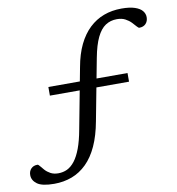

<svg xmlns="http://www.w3.org/2000/svg" viewBox="-130 -789 916 995"><g transform="rotate(-10 328.0 -291.0)"><path d="M132 -328V-373.5H548.5V-328ZM75.5 126Q12 126 -14 107Q-40 88 -40 60Q-40 39.5 -27.5 26.5Q-15 13.5 6 13.5Q11 13.5 18.2 23Q25.5 32.5 36.8 45Q48 57.5 65 66.8Q82 76 105.5 76Q131 76 152.5 65.8Q174 55.5 192.5 31.8Q211 8 225.8 -31.2Q240.5 -70.5 251 -128L311.5 -446.5Q323.5 -513.5 347.2 -562.5Q371 -611.5 405 -643.8Q439 -676 481.8 -692Q524.5 -708 575.5 -708Q618.5 -708 645.2 -699Q672 -690 684.2 -675Q696.5 -660 696.5 -641.5Q696.5 -620.5 684 -607.2Q671.5 -594 650 -594Q645 -594 637 -603.5Q629 -613 616.5 -626Q604 -639 586 -648.5Q568 -658 542 -658Q508.5 -658 482.2 -640.8Q456 -623.5 437 -584.2Q418 -545 405.5 -479L344 -156Q330.5 -82 306 -28.5Q281.5 25 246.8 59.2Q212 93.5 168.8 109.8Q125.5 126 75.5 126Z"/></g></svg>

Font: Newsreader 9pt
Style: Italic
Weight: 400
Italic angle: -17°
Designer: Hugues Gentile
Foundry: Production Type
Version: Version 1.003